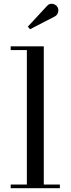

<svg xmlns="http://www.w3.org/2000/svg" viewBox="-20 -995 373 1015"><path d="M211.5 -750V-19.5H296.5V0H36.5V-19.5H122V-730.5H36.5V-750ZM139 -840.5 127 -854 228 -963Q238 -974 249 -975Q260 -976 269.8 -971Q279.5 -966 284 -957.5Q289 -949.5 288.5 -939.5Q288 -929.5 283.5 -921.2Q279 -913 270.5 -908.5Z"/></svg>

Font: Bodoni Moda
Style: Regular
Weight: 400
Designer: Owen Earl
Foundry: indestructible type
Version: Version 2.005